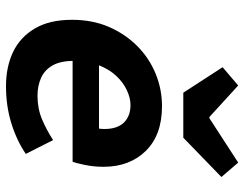

<svg xmlns="http://www.w3.org/2000/svg" viewBox="-107 -695 814 640"><g transform="rotate(90 300.0 -375.0)"><path d="M267 12Q203 12 153.5 -11.5Q104 -35 75 -84Q46 -133 46 -208Q46 -276 69.5 -330.5Q93 -385 133 -425Q173 -465 225 -486.5Q277 -508 334 -508Q430 -508 483 -454Q536 -400 536 -313Q536 -282 530 -252Q524 -222 519 -210H149L164 -298H444L404 -278Q407 -286 408.5 -296.5Q410 -307 410 -316Q410 -359 388.5 -381Q367 -403 330 -403Q307 -403 281 -391Q255 -379 233 -355.5Q211 -332 197 -296.5Q183 -261 183 -214Q183 -169 198.5 -142.5Q214 -116 240.5 -104.5Q267 -93 299 -93Q342 -93 377.5 -108Q413 -123 447 -145L493 -54Q449 -24 391.5 -6Q334 12 267 12ZM289 -579 204 -710 265 -762 370 -666H374L522 -762L570 -706L439 -579Z"/></g></svg>

Font: Source Code Pro ExtraLight
Style: Bold Italic
Weight: 700
Italic angle: -11°
Monospace: yes
Version: Version 1.016;hotconv 1.0.116;makeotfexe 2.5.65601